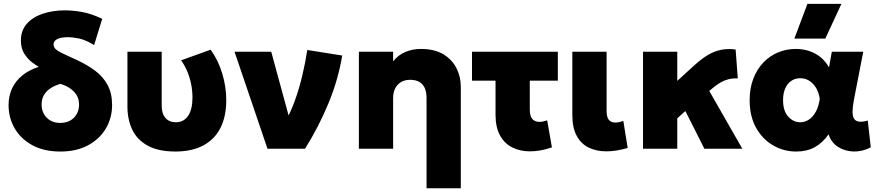

<svg xmlns="http://www.w3.org/2000/svg" viewBox="-20 -790 4672 1020"><path d="M300.5 15Q213.5 15 152 -18.5Q90.5 -52 58 -108.2Q25.5 -164.5 25.5 -231.5Q25.5 -280.5 44.2 -320.5Q63 -360.5 98.8 -389.5Q134.5 -418.5 186 -435Q172 -442.5 149.5 -459.5Q127 -476.5 109 -504.8Q91 -533 91 -575.5Q91 -628.5 122.8 -664Q154.5 -699.5 207.5 -717.2Q260.5 -735 325 -735Q369.5 -735 418.5 -725.8Q467.5 -716.5 523 -690L480 -550.5Q432.5 -579.5 397.5 -586Q362.5 -592.5 344 -592.5Q303 -592.5 283.8 -582.2Q264.5 -572 264.5 -554Q264.5 -537.5 279.8 -525.5Q295 -513.5 323.8 -501Q352.5 -488.5 392 -469.5Q443.5 -445.5 485.2 -414.5Q527 -383.5 551.2 -339.2Q575.5 -295 575.5 -232Q575.5 -164.5 543 -108.5Q510.5 -52.5 449 -18.8Q387.5 15 300.5 15ZM300.5 -137Q330.5 -137 352.8 -149.5Q375 -162 387.5 -184Q400 -206 400 -234.5Q400 -263 387.2 -284.2Q374.5 -305.5 352.2 -320.5Q330 -335.5 301 -344.5Q271 -336 248.5 -321.2Q226 -306.5 213.5 -285Q201 -263.5 201 -235Q201 -192.5 228.2 -164.8Q255.5 -137 300.5 -137Z M914 15Q820.5 15 764 -16.5Q707.5 -48 682.2 -102Q657 -156 657 -224.5V-515H839V-229Q839 -186.5 858.8 -163.5Q878.5 -140.5 914.5 -140.5Q936 -140.5 952.2 -149.5Q968.5 -158.5 979.8 -175.2Q991 -192 996.8 -216.5Q1002.5 -241 1002.5 -271.5Q1002.5 -308 995.5 -342.8Q988.5 -377.5 975.2 -409.8Q962 -442 942 -469.5L1099 -526Q1138.5 -472 1160.2 -400.8Q1182 -329.5 1182 -258.5Q1182 -170.5 1150.8 -109.8Q1119.5 -49 1059.8 -17.2Q1000 14.5 914 15Z M1401 0 1226 -515H1421L1534 -100L1491.5 -137Q1521 -186 1544.8 -250.8Q1568.5 -315.5 1585.5 -386.8Q1602.5 -458 1612.5 -524.5L1798 -495Q1777 -367 1724.5 -240.2Q1672 -113.5 1600.5 0Z M2246 210V-273Q2246 -316.5 2224.2 -341.2Q2202.5 -366 2158.5 -366Q2130.5 -366 2110.2 -353.8Q2090 -341.5 2079.2 -320Q2068.5 -298.5 2068.5 -270V0H1886.5V-515H2068.5V-464Q2096 -498.5 2134 -514.2Q2172 -530 2215 -530Q2288.5 -530 2335.5 -501.5Q2382.5 -473 2405.2 -427.2Q2428 -381.5 2428 -330V210Z M2795.5 14Q2742.5 14 2701.2 -6.8Q2660 -27.5 2636.2 -70.8Q2612.5 -114 2612.5 -180V-361.5H2487.5V-515H2943.5V-361.5H2794.5V-208.5Q2794.5 -172.5 2808.2 -157.5Q2822 -142.5 2846 -142.5Q2855.5 -142.5 2865.8 -144.8Q2876 -147 2887 -150.5L2912 -7Q2881.5 3.5 2852.2 8.8Q2823 14 2795.5 14Z M3201.5 14Q3147 14 3106.2 -6.5Q3065.5 -27 3043 -69.8Q3020.5 -112.5 3020.5 -179.5V-515H3202.5V-202.5Q3202.5 -167.5 3214.5 -153.2Q3226.5 -139 3249 -139Q3258.5 -139 3269.2 -141.2Q3280 -143.5 3291.5 -147.5L3314.5 -4Q3284 5 3255.8 9.5Q3227.5 14 3201.5 14Z M3396 0V-515H3578V-360.5L3671.5 -445.5Q3707.5 -478 3741 -498Q3774.5 -518 3810 -525.2Q3845.5 -532.5 3888 -527L3899.5 -373.5Q3871.5 -374.5 3849.2 -368.8Q3827 -363 3808.2 -352Q3789.5 -341 3771 -326L3748 -307L3923.5 0H3722L3621 -200L3578 -161.5V0Z M4210 15Q4143 15 4086.8 -17.8Q4030.5 -50.5 3996.5 -111.5Q3962.5 -172.5 3962.5 -257.5Q3962.5 -321.5 3982 -372Q4001.5 -422.5 4035.2 -457.8Q4069 -493 4113.2 -511.5Q4157.5 -530 4208 -530Q4245.5 -530 4278.8 -519Q4312 -508 4338.8 -486.5Q4365.5 -465 4384 -432L4399 -515H4566L4516.5 -260Q4509.5 -222 4509.2 -196.8Q4509 -171.5 4517.5 -158.8Q4526 -146 4543.8 -143.8Q4561.5 -141.5 4590 -149.5L4606 -7Q4559.5 16.5 4513 14.8Q4466.5 13 4430.8 -10.5Q4395 -34 4382 -76.5Q4350 -31 4308.2 -8Q4266.5 15 4210 15ZM4231 -140.5Q4255.5 -140.5 4276.8 -154.2Q4298 -168 4313.5 -195.5Q4329 -223 4335 -264.5Q4332.5 -282.5 4326.8 -298.8Q4321 -315 4311.8 -328.8Q4302.5 -342.5 4290.5 -352.8Q4278.5 -363 4263.8 -368.8Q4249 -374.5 4231.5 -374.5Q4204.5 -374.5 4183.8 -360.5Q4163 -346.5 4151.5 -320.5Q4140 -294.5 4140 -258.5Q4140 -201 4167.2 -170.8Q4194.5 -140.5 4231 -140.5ZM4200 -585 4269.5 -769.5H4450L4364.5 -585Z"/></svg>

Font: Geologica Roman ExtraBold
Style: Regular
Weight: 800
Designer: Sindre Bremnes, Frode Helland
Foundry: Monokrom Skriftforlag AS
Version: Version 1.010;gftools[0.9.28]